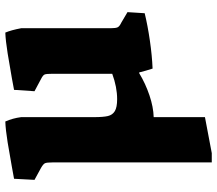

<svg xmlns="http://www.w3.org/2000/svg" viewBox="-66 -504 797 704"><g transform="rotate(-90 332.0 -151.5)"><path d="M89 -356Q89 -378 86 -384.5Q83 -391 69 -399L25 -423L29 -498Q43 -500 73 -506Q116 -514 162.5 -521.5Q209 -529 239 -530Q251 -503 255 -472V-205Q255 -171 259 -154Q263 -137 277 -128.5Q291 -120 321 -120Q365 -120 414 -138V-356Q414 -379 411.5 -385.5Q409 -392 395 -399L350 -423L355 -498L398 -506Q442 -514 489 -521.5Q536 -529 565 -530Q574 -509 581 -472V-144Q581 -125 584.5 -118Q588 -111 601 -105L640 -82L636 -19Q591 -8 536 0Q481 8 433 10Q430 2 425.5 -14.5Q421 -31 419 -39H416Q378 -16 335 -1.5Q292 13 255 14V202L123 227H89Z"/></g></svg>

Font: Suez One
Style: Regular
Weight: 400
Version: Version 1.000